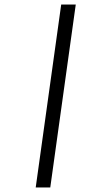

<svg xmlns="http://www.w3.org/2000/svg" viewBox="-20 -772 468 844"><path d="M313 -752 201 52H137L249 -752Z"/></svg>

Font: Pathway Extreme 8pt Thin 12pt Thin
Style: Italic
Weight: 250
Italic angle: -8°
Version: Version 1.001;gftools[0.9.26]